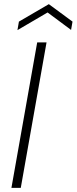

<svg xmlns="http://www.w3.org/2000/svg" viewBox="-20 -904 369 924"><path d="M35 0 159 -700H204L80 0ZM64 -759 71 -800 215 -884 329 -800 322 -760 209 -844Z"/></svg>

Font: DM Sans 10pt ExtraLight
Style: Italic
Weight: 250
Italic angle: -10°
Version: Version 4.004;gftools[0.9.30]